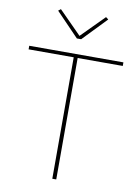

<svg xmlns="http://www.w3.org/2000/svg" viewBox="-99 -992 759 1056"><g transform="rotate(10 280.0 -463.5)"><path d="M268.1 -783.2 140.1 -916 153.8 -926.8 279.8 -799.8 405.8 -926.8 419.9 -916 292 -783.2ZM269 0V-678.2H17.1V-698.2H543V-678.2H291V0Z"/></g></svg>

Font: Anuphan Thin
Style: Regular
Weight: 250
Designer: Mike Abbink, Paul van der Laan, Pieter van Rosmalen, Mint Tantisuwanna
Foundry: Bold Monday; Cadson Demak
Version: Version 3.002;hotconv 1.0.109;makeotfexe 2.5.65596